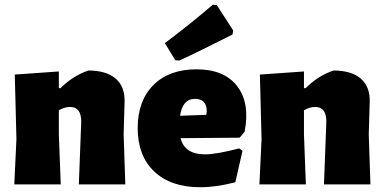

<svg xmlns="http://www.w3.org/2000/svg" viewBox="-20 -774 1613 806"><path d="M227 -474V-404H234Q286 -456 351 -478Q426 -478 465.5 -444Q505 -410 503 -346L499 -210L506 0H311L321 -264Q321 -325 274 -325Q251 -325 227 -311V-210L235 0H40L49 -190L42 -461Z M873 -754 890 -753 959 -646 956 -629Q814 -557 733 -520L716 -521L672 -593Q774 -669 873 -754ZM821 12Q697 12 627.5 -54Q558 -120 558 -236Q558 -351 624 -417Q690 -483 805 -483Q921 -483 975.5 -412.5Q1030 -342 1007 -221L986 -196L738 -194Q755 -126 841 -126Q888 -126 984 -151L998 -141L968 -9Q888 12 821 12ZM799 -359Q746 -359 736 -288L846 -292L848 -306Q848 -359 799 -359Z M1256 -474V-404H1263Q1315 -456 1380 -478Q1455 -478 1494.5 -444Q1534 -410 1532 -346L1528 -210L1535 0H1340L1350 -264Q1350 -325 1303 -325Q1280 -325 1256 -311V-210L1264 0H1069L1078 -190L1071 -461Z"/></svg>

Font: Alegreya Sans Black
Style: Regular
Weight: 900
Designer: Juan Pablo del Peral
Foundry: Huerta Tipografica
Version: Version 2.007